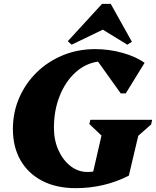

<svg xmlns="http://www.w3.org/2000/svg" viewBox="-20 -961 810 997"><path d="M373 16Q273 16 200 -21.5Q127 -59 87 -128Q47 -197 47 -291Q47 -378 80 -453.5Q113 -529 171 -585.5Q229 -642 306.5 -674Q384 -706 474 -706Q545 -706 614.5 -687Q684 -668 731 -635L633 -476H607L489 -641Q424 -632 372 -585Q320 -538 290 -463Q260 -388 260 -297Q260 -233 283.5 -181Q307 -129 346.5 -98.5Q386 -68 434 -68Q449 -68 464 -70L507 -257L444 -317L449 -339H770L765 -315L698 -256L649 -49Q522 16 373 16ZM352 -729 332 -747 510 -941H555L665 -744L641 -729L514 -807Z"/></svg>

Font: Platypi ExtraBold
Style: Italic
Weight: 800
Italic angle: -13°
Designer: David Sargent
Foundry: Bolt Cutter Type
Version: Version 1.200; ttfautohint (v1.8.4.7-5d5b)